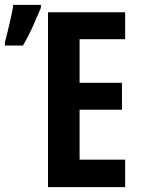

<svg xmlns="http://www.w3.org/2000/svg" viewBox="-27 -764 575 784"><path d="M67 -578Q88 -614 106.5 -655Q125 -696 140 -732V-744H27Q26 -730 19 -699Q12 -668 4.5 -636.5Q-3 -605 -7 -591V-578ZM484 -112H298V-316H471V-426H298V-604H484V-714H169V0H484Z"/></svg>

Font: Noto Sans UI Condensed
Style: Bold
Weight: 700
Width: 3
Designer: Monotype Design Team
Foundry: Monotype Imaging Inc.
Version: 1.001